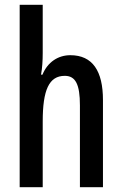

<svg xmlns="http://www.w3.org/2000/svg" viewBox="-20 -780 509 800"><path d="M158 -559V-760H62V0H158V-274C158 -405 184 -464 250 -464C295 -464 313 -428 313 -341V0H409V-363C409 -484 366 -550 273 -550C222 -550 178 -521 157 -469H151C156 -496 158 -527 158 -559Z"/></svg>

Font: Noto Sans Arabic UI XCn Md
Style: Regular
Weight: 500
Width: 2
Designer: Monotype Design Team, Nadine Chahine and Nizar Qandah
Foundry: Monotype Imaging Inc.
Version: Version 2.010